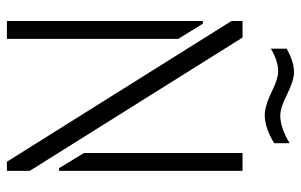

<svg xmlns="http://www.w3.org/2000/svg" viewBox="-178 -695 873 557"><g transform="rotate(90 258.5 -416.5)"><path d="M121.1 -765.6V-811.5Q159.2 -833 189.5 -833Q213.9 -833 258.8 -810.5Q293 -793 317.4 -793Q351.6 -793.9 395.5 -820.3V-775.4Q350.6 -748 313.5 -748Q287.1 -748 241.2 -770.5Q208 -787.1 185.5 -787.1Q155.3 -786.1 121.1 -765.6ZM41 0V-568.4H48.8L92.8 -497.1V0ZM41 -651.4V-683.6H88.9L475.6 -66.4V0H449.2ZM423.8 -223.6V-683.6H475.6V-151.4H467.8Z"/></g></svg>

Font: Post No Bills Colombo
Style: Regular
Weight: 400
Designer: Kosala Senevirathne, Siva Puranthara, Lasantha Premarathna, Tharique Azeez
Foundry: Mooniak
Version: Version 1.220 ; ttfautohint (v1.6)